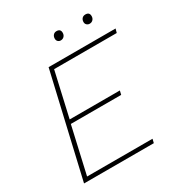

<svg xmlns="http://www.w3.org/2000/svg" viewBox="-188 -941 1002 1070"><g transform="rotate(-30 312.5 -406.0)"><path d="M41 0 194 -660H625L618 -635H215L150 -349H473L467 -324H143L75 -25H496L490 0ZM514 -755Q503 -755 495.5 -762Q488 -769 488 -780Q488 -794 496 -803Q504 -812 518 -812Q544 -812 544 -787Q544 -773 535.5 -764Q527 -755 514 -755ZM328 -755Q317 -755 310 -762Q303 -769 303 -780Q303 -794 311 -803Q319 -812 332 -812Q358 -812 358 -787Q358 -773 349.5 -764Q341 -755 328 -755Z"/></g></svg>

Font: Work Sans ExtraLight
Style: Italic
Weight: 200
Italic angle: -13°
Designer: Wei Huang
Foundry: Wei Huang
Version: Version 2.012; ttfautohint (v1.8.3)